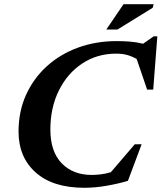

<svg xmlns="http://www.w3.org/2000/svg" viewBox="-20 -878 766 911"><path d="M587 -20Q544.5 -7 488.2 3Q432 13 380.5 13Q231 13 149.5 -59.5Q68 -132 68 -254Q68 -348.5 103.2 -427Q138.5 -505.5 201.5 -563Q264.5 -620.5 349.5 -651.8Q434.5 -683 534 -683Q567 -683 597.8 -680.5Q628.5 -678 659 -670.5L709 -705.5H726.5L707 -453H678L628.5 -598Q607 -610.5 584 -617Q561 -623.5 531 -623.5Q441.5 -623.5 371 -577.2Q300.5 -531 259.8 -449.5Q219 -368 219 -263.5Q219 -158.5 272.8 -103.2Q326.5 -48 415 -48Q436 -48 458.5 -50.8Q481 -53.5 506 -61L619.5 -193.5H652ZM484.5 -738 566 -858H709L704.5 -841L537.5 -738Z"/></svg>

Font: Newsreader Text
Style: Bold Italic
Weight: 700
Italic angle: -17°
Designer: Hugues Gentile
Foundry: Production Type
Version: Version 1.001